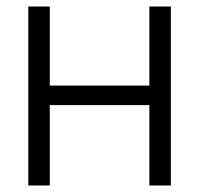

<svg xmlns="http://www.w3.org/2000/svg" viewBox="-20 -570 613 590"><path d="M133 -307V-550H67V0H133V-247H439V0H505V-550H439V-307Z"/></svg>

Font: Cambay Devanagari
Style: Regular
Weight: 400
Designer: Pooja Saxena
Foundry: Pooja Saxena
Version: Version 1.180;PS 001.180;hotconv 1.0.70;makeotf.lib2.5.58329